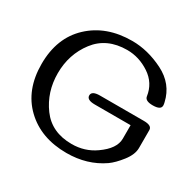

<svg xmlns="http://www.w3.org/2000/svg" viewBox="-150 -837 1028 1013"><g transform="rotate(30 364.0 -331.0)"><path d="M372.6 -43Q452.1 -43 514.2 -86.9Q592.8 -141.6 592.8 -202.6V-284.7H375Q325.2 -284.7 325.2 -312Q325.2 -339.4 375 -339.4H642.1Q691.4 -339.4 691.4 -312V-202.6Q691.4 -163.1 657.2 -119.1Q623 -75.2 591.8 -53.2Q498 11.7 372.6 11.7Q216.8 11.7 120.6 -80.3Q24.4 -172.4 24.4 -330.1Q24.4 -489.3 123.3 -581.8Q222.2 -674.3 378.9 -674.3Q474.1 -674.3 569.6 -626.5Q665 -578.6 687.5 -479.5Q690.4 -468.8 690.4 -460.4Q690.4 -433.6 641.1 -433.6Q595.2 -433.6 591.3 -459Q580.6 -534.7 516.6 -577.1Q452.6 -619.6 379.9 -619.6Q255.9 -619.6 189.5 -532.7Q123 -445.8 123 -330.1Q123 -216.8 186.8 -129.9Q250.5 -43 372.6 -43Z"/></g></svg>

Font: Gayathri
Style: Bold
Weight: 700
Designer: Binoy Dominic <binoy.domenic@gmail.com>
Foundry: SMC
Version: Version 1.000